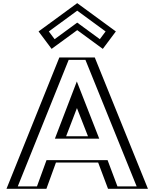

<svg xmlns="http://www.w3.org/2000/svg" viewBox="-20 -1186 970 1206"><path d="M244 -990 312 -899 465 -1011 618 -899 686 -990 465 -1152ZM551 -825 885 0H683L621 -165H307L247 0H45L377 -825ZM557 -330H371L463 -570ZM265.1 -986.9 465 -1133.4 664.9 -986.9 614.9 -919.9 465 -1029.6 315.1 -919.9ZM540.9 -810 862.7 -15H693.4L631.4 -180H296.5L236.5 -15H67.2L387.1 -810ZM579 -315H349.2L462.8 -611.5ZM265.1 -986.9 315.1 -919.9 465 -1029.6 614.9 -919.9 664.9 -986.9 465 -1133.4ZM540.9 -810H387.1L67.2 -15H236.5L296.5 -180H631.4L693.4 -15H862.7ZM579 -315 462.8 -611.5 349.2 -315ZM244 -990 465 -1152 686 -990 618 -899 465 -1011 312 -899ZM551 -825H377L45 0H247L307 -165H621L683 0H885ZM557 -330 463 -570 371 -330ZM286.7 -988.4 465 -1119.1 643.3 -988.4 607 -939.9 465 -1043.9 323 -939.9ZM516.6 -810 838.5 -15H717.8L655.8 -180H272.1L212.1 -15H91.5L411.4 -810ZM603.3 -315 462.6 -674.3 324.8 -315ZM222.3 -988.5 304.2 -879 465 -996.7 625.8 -879 707.7 -988.5 465 -1166.3ZM575.3 -825H352.7L20.7 0H271.4L331.4 -165H596.6L658.6 0H909.3ZM532.7 -330H395.3L463.3 -507.2Z"/></svg>

Font: Hussar Outliner
Style: Regular
Weight: 700
Foundry: Cannot Into Space Fonts
Version: Version 0.92